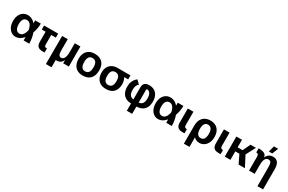

<svg xmlns="http://www.w3.org/2000/svg" viewBox="183 -2331 6211 4141"><g transform="rotate(30 3288.5 -260.5)"><path d="M245 20Q186 20 137.5 -14Q89 -48 61 -109.5Q33 -171 33 -254Q33 -337 61.5 -396.5Q90 -456 139 -488Q188 -520 251 -520Q333 -520 397 -468.5Q461 -417 504 -331Q541 -261 561 -174.5Q581 -88 581 0H442Q442 -37 440.5 -84Q439 -131 434.5 -180.5Q430 -230 418 -274Q407 -315 390.5 -347.5Q374 -380 348 -399.5Q322 -419 285 -419Q231 -419 202 -376Q173 -333 173 -252Q173 -170 202.5 -126Q232 -82 285 -82Q331 -82 360.5 -111.5Q390 -141 406.5 -189Q423 -237 432 -292Q439 -346 440.5 -401.5Q442 -457 441 -500H581Q581 -439 570.5 -379Q560 -319 540 -264Q512 -184 467 -119.5Q422 -55 365.5 -17.5Q309 20 245 20Z M663 -500H1013V-400H663ZM963 0H911Q830 0 794 -37Q758 -74 758 -153V-500H898V-167Q898 -125 913 -113.5Q928 -102 963 -102Z M1112 -500H1252V200H1112ZM1442 -126Q1423 -55 1382.5 -17.5Q1342 20 1277 20Q1198 20 1155 -35Q1112 -90 1112 -196V-500H1252V-216Q1252 -146 1270 -113Q1288 -80 1325 -80Q1374 -80 1400.5 -130.5Q1427 -181 1427 -273L1441 -208ZM1427 -500H1567V0H1427Z M1918 20Q1840 20 1783 -12Q1726 -44 1695.5 -105.5Q1665 -167 1665 -255Q1665 -338 1695.5 -397.5Q1726 -457 1783 -488.5Q1840 -520 1919 -520Q2045 -520 2111 -450Q2177 -380 2177 -255Q2177 -123 2111 -51.5Q2045 20 1918 20ZM1919 -85Q1979 -85 2008 -126.5Q2037 -168 2037 -253Q2037 -334 2008 -374.5Q1979 -415 1920 -415Q1862 -415 1833.5 -375.5Q1805 -336 1805 -253Q1805 -169 1833.5 -127Q1862 -85 1919 -85Z M2243 -245Q2243 -325 2273.5 -382Q2304 -439 2361 -469.5Q2418 -500 2497 -500Q2623 -500 2689 -432.5Q2755 -365 2755 -245Q2755 -118 2689 -49Q2623 20 2496 20Q2418 20 2361 -11Q2304 -42 2273.5 -101Q2243 -160 2243 -245ZM2497 -80Q2557 -80 2586 -120Q2615 -160 2615 -243Q2615 -322 2586 -361Q2557 -400 2498 -400Q2440 -400 2411.5 -361.5Q2383 -323 2383 -243Q2383 -162 2411.5 -121Q2440 -80 2497 -80ZM2492 -500H2814V-400H2541Z M3127 19Q3060 18 3012 -3.5Q2964 -25 2933.5 -61.5Q2903 -98 2888.5 -146.5Q2874 -195 2874 -251Q2874 -345 2906 -406Q2938 -467 2988 -500L3072 -416Q3047 -398 3033 -372Q3019 -346 3014 -316Q3009 -286 3009 -254Q3009 -173 3038 -131Q3067 -89 3127 -82V-381Q3127 -455 3166 -487.5Q3205 -520 3273 -520Q3348 -520 3403 -487.5Q3458 -455 3487 -395Q3516 -335 3516 -250Q3516 -123 3450.5 -54Q3385 15 3260 19V200H3127ZM3260 -81Q3322 -86 3351.5 -127.5Q3381 -169 3381 -253Q3381 -327 3355 -370.5Q3329 -414 3284 -420Q3271 -420 3266 -415.5Q3261 -411 3260 -401Z M3796 20Q3737 20 3688.5 -14Q3640 -48 3612 -109.5Q3584 -171 3584 -254Q3584 -337 3612.5 -396.5Q3641 -456 3690 -488Q3739 -520 3802 -520Q3884 -520 3948 -468.5Q4012 -417 4055 -331Q4092 -261 4112 -174.5Q4132 -88 4132 0H3993Q3993 -37 3991.5 -84Q3990 -131 3985.5 -180.5Q3981 -230 3969 -274Q3958 -315 3941.5 -347.5Q3925 -380 3899 -399.5Q3873 -419 3836 -419Q3782 -419 3753 -376Q3724 -333 3724 -252Q3724 -170 3753.5 -126Q3783 -82 3836 -82Q3882 -82 3911.5 -111.5Q3941 -141 3957.5 -189Q3974 -237 3983 -292Q3990 -346 3991.5 -401.5Q3993 -457 3992 -500H4132Q4132 -439 4121.5 -379Q4111 -319 4091 -264Q4063 -184 4018 -119.5Q3973 -55 3916.5 -17.5Q3860 20 3796 20Z M4395 0Q4314 0 4278 -37Q4242 -74 4242 -153V-500H4382V-179Q4382 -133 4397 -117.5Q4412 -102 4447 -102V0Z M4547 -251 4687 -274V200H4547ZM4547 -247Q4547 -332 4576.5 -393Q4606 -454 4662.5 -487Q4719 -520 4799 -520Q4877 -520 4933 -488Q4989 -456 5019 -396Q5049 -336 5049 -251Q5049 -171 5020 -110Q4991 -49 4940 -14.5Q4889 20 4823 20Q4775 20 4739.5 1.5Q4704 -17 4681 -47Q4658 -77 4648 -115Q4638 -153 4642 -192Q4626 -201 4603 -219Q4580 -237 4560 -250ZM4796 -84Q4853 -84 4881 -126.5Q4909 -169 4909 -251Q4909 -334 4880.5 -375.5Q4852 -417 4795 -417Q4742 -417 4714.5 -376Q4687 -335 4687 -253Q4687 -170 4715.5 -127Q4744 -84 4796 -84Z M5295 0Q5214 0 5178 -37Q5142 -74 5142 -153V-500H5282V-179Q5282 -133 5297 -117.5Q5312 -102 5347 -102V0Z M5451 -500H5591V0H5451ZM5487 -312H5715L5804 -500H5939L5815 -263L5952 0H5795L5693 -211H5492Z M6055 -343Q6055 -389 6038.5 -403.5Q6022 -418 5994 -418V-520Q6101 -520 6148 -488.5Q6195 -457 6195 -384V0H6055ZM6380 -272Q6380 -349 6364 -383.5Q6348 -418 6303 -418Q6263 -418 6239.5 -394Q6216 -370 6205.5 -327Q6195 -284 6195 -227L6181 -290L6180 -365Q6189 -406 6211 -441.5Q6233 -477 6269.5 -498.5Q6306 -520 6359 -520Q6437 -520 6478.5 -466.5Q6520 -413 6520 -304V200H6380ZM6259 -721H6364L6304 -570H6219Z"/></g></svg>

Font: Moderustic SemiBold
Style: Regular
Weight: 600
Designer: Tural Alisoy
Foundry: TAFT Foundry
Version: Version 2.120